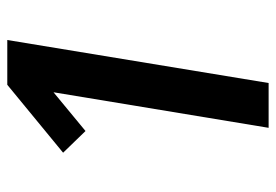

<svg xmlns="http://www.w3.org/2000/svg" viewBox="-138 -638 775 540"><g transform="rotate(-90 250.0 -367.5)"><path d="M161 0 261 -605 152 -515 91 -578 282 -735H408L287 0Z"/></g></svg>

Font: Iosevka Extrabold
Style: Italic
Weight: 800
Italic angle: -9°
Monospace: yes
Designer: Belleve Invis
Foundry: Belleve Invis
Version: Version 32.5.0; ttfautohint (v1.8.4)